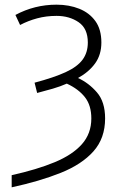

<svg xmlns="http://www.w3.org/2000/svg" viewBox="-20 -562 520 822"><path d="M30 240V188Q138 164 214 132.5Q290 101 330.5 55.5Q371 10 371 -55Q371 -111 343.5 -146Q316 -181 266 -204Q239 -192 206.5 -182.5Q174 -173 139 -164L128 -208Q211 -230 261 -253Q311 -276 333.5 -306.5Q356 -337 356 -380Q356 -440 316.5 -467Q277 -494 222 -494Q178 -494 139 -483.5Q100 -473 66 -455L46 -498Q128 -542 222 -542Q276 -542 319.5 -524.5Q363 -507 388.5 -471.5Q414 -436 414 -380Q414 -328 387.5 -291Q361 -254 314 -228Q360 -207 395 -166.5Q430 -126 430 -55Q430 30 380 86Q330 142 240 178Q150 214 30 240Z"/></svg>

Font: BC Sans Light
Style: Regular
Weight: 300
Designer: Monotype Design Team
Foundry: Monotype Imaging Inc.
Version: Version 2.000;GOOG;noto-source:20170915:90ef993387c0